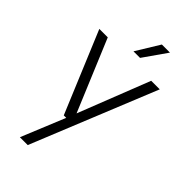

<svg xmlns="http://www.w3.org/2000/svg" viewBox="-300 -828 1157 1157"><g transform="rotate(45 278.0 -250.0)"><path d="M304 -600H248L340 -750H409ZM522 -550 197 250H130L245 -30H224L7 -550H79L270 -93L449 -550Z"/></g></svg>

Font: Oakes Grotesk Light
Style: Regular
Weight: 300
Designer: Samuel Oakes
Foundry: Samuel Oakes
Version: Version 1.000;PS 001.000;hotconv 1.0.88;makeotf.lib2.5.64775